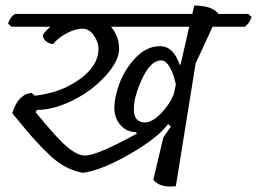

<svg xmlns="http://www.w3.org/2000/svg" viewBox="-20 -669 924 690"><path d="M334 -494Q334 -518 317 -542Q300 -566 276.5 -566Q253 -566 222.5 -551Q192 -536 170 -510Q136 -517 134 -543Q141 -555 161 -573H21L9 -584Q16 -608 34 -619H671L678 -649Q743 -649 765 -619H872L884 -608Q877 -584 859 -573H744L683 -441L612 0Q555 7 531 -23L567 -175L594 -214L584 -223Q547 -173 445 -114.5Q343 -56 277 -48Q213 -60 160 -110Q111 -157 73.5 -202.5Q36 -248 24 -262Q45 -331 94 -335L105 -325Q198 -335 266 -384Q334 -433 334 -494ZM559 -452Q522 -452 491.5 -387.5Q461 -323 461 -276Q461 -229 501 -229Q526 -229 557 -260Q588 -291 604 -329L612 -365Q606 -398 591.5 -425Q577 -452 559 -452ZM379 -573Q408 -538 408 -494Q408 -450 359 -396Q310 -342 241 -308Q172 -274 113 -274L108 -266Q186 -170 222.5 -140Q259 -110 285 -110Q329 -110 472 -189L469 -194Q436 -194 413.5 -219Q391 -244 391 -281.5Q391 -319 409.5 -369.5Q428 -420 467.5 -461.5Q507 -503 555 -503Q603 -503 626 -436L629 -437L660 -573Z"/></svg>

Font: Tillana
Style: Regular
Weight: 400
Designer: Lipi Raval (Devanagari, Latin), Jonny Pinhorn (Latin)
Foundry: Indian Type Foundry
Version: Version 2.002;PS 1.0;hotconv 1.0.79;makeotf.lib2.5.61930; tt